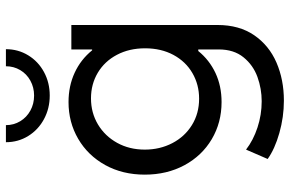

<svg xmlns="http://www.w3.org/2000/svg" viewBox="-188 -594 994 659"><g transform="rotate(-90 309.5 -265.0)"><path d="M92.8 156.2 125 82Q157.2 106.9 200.9 121.3Q244.6 135.7 291 135.7Q334 135.7 374.5 121.1Q415 106.4 441.9 73.2Q468.8 40 468.8 -11.7V-82H463.4Q432.6 -43.9 387.9 -22.9Q343.3 -2 288.1 -2Q217.8 -2 160.9 -35.6Q104 -69.3 71.5 -129.4Q39.1 -189.5 39.1 -265.6Q39.1 -341.8 72 -401.4Q105 -460.9 161.9 -494.1Q218.8 -527.3 288.1 -527.3Q343.3 -527.3 388.7 -506.3Q434.1 -485.4 465.8 -446.3H468.8V-517.6H552.7V-15.6Q552.7 58.6 517.6 109.9Q482.4 161.1 423.6 186.5Q364.7 211.9 293 211.9Q236.8 211.9 181.9 196.3Q127 180.7 92.8 156.2ZM472.7 -264.6Q472.7 -318.8 450.4 -361.1Q428.2 -403.3 388.9 -426.8Q349.6 -450.2 300.8 -450.2Q251.5 -450.2 211.4 -426.3Q171.4 -402.3 148.2 -360.4Q125 -318.4 125 -265.6Q125 -213.9 147.2 -171.1Q169.4 -128.4 209.2 -103.8Q249 -79.1 299.8 -79.1Q348.1 -79.1 387.7 -102.1Q427.2 -125 450 -167.2Q472.7 -209.5 472.7 -264.6ZM150.4 -742.2H209Q209 -715.3 222.4 -693.1Q235.8 -670.9 259 -658.2Q282.2 -645.5 310.5 -645.5Q338.4 -645.5 361.6 -658.2Q384.8 -670.9 397.9 -693.1Q411.1 -715.3 411.1 -742.2H469.7Q469.7 -700.2 448.7 -665.8Q427.7 -631.3 391.4 -611.6Q355 -591.8 310.5 -591.8Q266.1 -591.8 229.5 -611.6Q192.9 -631.3 171.6 -665.8Q150.4 -700.2 150.4 -742.2Z"/></g></svg>

Font: Reddit Sans Chocolate
Style: Regular
Weight: 400
Designer: Stephen Hutchings
Foundry: Reddit
Version: Version 1.013